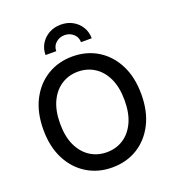

<svg xmlns="http://www.w3.org/2000/svg" viewBox="-167 -1080 1098 1217"><g transform="rotate(-20 381.5 -471.5)"><path d="M381.8 10.3Q287.1 10.3 212.4 -35.2Q137.7 -80.6 94.5 -164.3Q51.3 -248 51.3 -363.3Q51.3 -479.5 94.5 -563.2Q137.7 -647 212.4 -692.4Q287.1 -737.8 381.8 -737.8Q477.1 -737.8 551.5 -692.4Q626 -647 668.9 -563.2Q711.9 -479.5 711.9 -363.3Q711.9 -248 668.9 -164.1Q626 -80.1 551.5 -34.9Q477.1 10.3 381.8 10.3ZM381.8 -92.3Q443.8 -92.3 492.9 -123.5Q542 -154.8 570.6 -215.3Q599.1 -275.9 599.1 -363.3Q599.1 -451.7 570.6 -512.2Q542 -572.8 492.9 -604Q443.8 -635.3 381.8 -635.3Q319.8 -635.3 270.5 -603.8Q221.2 -572.3 192.6 -511.7Q164.1 -451.2 164.1 -363.3Q164.1 -275.9 192.6 -215.6Q221.2 -155.3 270.5 -123.8Q319.8 -92.3 381.8 -92.3ZM381.8 -952.6Q426.8 -952.6 461.9 -932.9Q497.1 -913.1 517.3 -879.6Q537.6 -846.2 537.6 -804.2H465.3Q465.3 -838.4 440.7 -860.1Q416 -881.8 381.8 -881.8Q347.7 -881.8 323 -860.1Q298.3 -838.4 298.3 -804.2H226.1Q226.1 -846.2 246.3 -879.6Q266.6 -913.1 302 -932.9Q337.4 -952.6 381.8 -952.6Z"/></g></svg>

Font: V-Inter
Style: Medium-500
Weight: 500
Designer: Rasmus Andersson
Foundry: rsms
Version: Version 4.000;git-4146feb